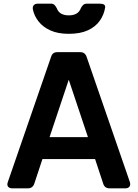

<svg xmlns="http://www.w3.org/2000/svg" viewBox="-20 -1030 752 1050"><path d="M48 0Q31 0 24 -9.5Q17 -19 23 -35L260 -721Q268 -745 294 -745H418Q444 -745 453 -721L690 -35Q695 -19 688 -9.5Q681 0 665 0H580Q553 0 545 -24L500 -160H212L167 -24Q158 0 132 0ZM251 -280H461L356 -594ZM356 -845Q297 -845 256 -863.5Q215 -882 191 -912.5Q167 -943 160 -978Q157 -993 164.5 -1001.5Q172 -1010 187 -1010H258Q271 -1010 278 -1003Q285 -996 291 -984Q305 -946 356 -946Q408 -946 422 -985Q428 -997 435.5 -1003.5Q443 -1010 456 -1010H525Q558 -1010 555 -989Q549 -950 526 -917Q503 -884 461 -864.5Q419 -845 356 -845Z"/></svg>

Font: Pitagon Sans Text
Style: Bold
Weight: 700
Designer: Travis Tran
Foundry: Pitagon
Version: Version 1.001; ttfautohint (v1.8.4.7-5d5b);gftools[0.9.26]